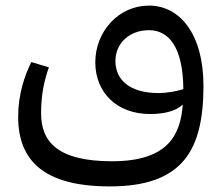

<svg xmlns="http://www.w3.org/2000/svg" viewBox="-20 -408 803 687"><path d="M373 259C636 259 708 127 708 -101C708 -287 623 -388 513 -388C405 -388 321 -296 321 -185C321 -78 397 0 517 0C569 0 610 -11 634 -34C626 73 583 169 381 169C187 169 127 100 127 -3C127 -73 140 -126 155 -167L92 -186C68 -137 45 -71 45 10C45 165 135 259 373 259ZM393 -190C393 -253 443 -300 513 -300C584 -300 635 -239 636 -89C611 -81 575 -75 548 -75C444 -75 393 -122 393 -190Z"/></svg>

Font: FiraGO Unicode
Style: Regular
Weight: 400
Designer: bBox Type
Foundry: bBox Type GmbH
Version: Version 1.001;PS 001.001;hotconv 1.0.88;makeotf.lib2.5.64775